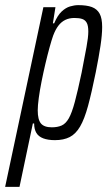

<svg xmlns="http://www.w3.org/2000/svg" viewBox="-65 -538 425 748"><path d="M-45 190 104 -510H151L141 -447H146Q159 -478 175 -493Q191 -508 208 -513Q225 -518 240 -518Q273 -518 293 -510.5Q313 -503 323 -485Q333 -467 333 -433Q333 -403 326.5 -359.5Q320 -316 308 -256Q292 -177 278 -125.5Q264 -74 247 -45Q230 -16 206.5 -4Q183 8 149 8Q122 8 103.5 1Q85 -6 76.5 -20.5Q68 -35 68 -57H63L11 190ZM137 -42Q159 -42 175 -49Q191 -56 203 -77Q215 -98 226.5 -141Q238 -184 253 -255Q265 -317 272 -355Q279 -393 279 -415Q279 -438 273 -449Q267 -460 255.5 -464Q244 -468 225 -468Q205 -468 189.5 -460.5Q174 -453 162.5 -438Q151 -423 142 -399Q136 -382 128 -353Q120 -324 112 -290Q104 -256 97 -221Q90 -186 86 -156Q82 -126 82 -108Q82 -72 94.5 -57Q107 -42 137 -42Z"/></svg>

Font: Saira UltraCondensed
Style: Italic
Weight: 400
Width: 1
Italic angle: -12°
Designer: Hector Gatti with collaboration of the Omnibus-Type team
Foundry: Omnibus-Type
Version: Version 1.101